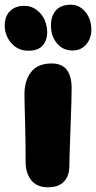

<svg xmlns="http://www.w3.org/2000/svg" viewBox="-47 -771 409 817"><path d="M261.2 -556.2Q220.7 -556.2 195.3 -586.7Q169.9 -617.2 169.9 -663.1Q169.9 -703.1 191.2 -727.1Q212.4 -751 254.9 -751Q282.2 -751 302.7 -733.9Q323.2 -716.8 332.5 -693.6Q341.8 -670.4 341.8 -646Q341.8 -607.9 320.1 -582Q298.3 -556.2 261.2 -556.2ZM73.2 -555.2Q29.3 -555.2 1.2 -587.6Q-26.9 -620.1 -26.9 -662.1Q-26.9 -701.2 -4.6 -723.6Q17.6 -746.1 56.2 -746.1Q87.4 -746.1 110.4 -727.8Q133.3 -709.5 143.6 -684.6Q153.8 -659.7 153.8 -633.8Q153.8 -599.1 134.5 -577.1Q115.2 -555.2 73.2 -555.2ZM157.2 25.9Q109.4 25.9 85.7 -4.4Q62 -34.7 62 -82Q62 -171.9 59.6 -255.6Q57.1 -339.4 57.1 -370.1Q57.1 -428.2 85.4 -464.6Q113.8 -501 172.9 -501Q256.3 -501 257.8 -398.9Q258.3 -365.2 253.2 -230Q248 -94.7 248 -63Q248 -22.9 225.3 1.5Q202.6 25.9 157.2 25.9Z"/></svg>

Font: Shantell Sans Bouncy
Style: Regular
Weight: 800
Designer: Stephen Nixon, Anya Danilova, Shantell Martin
Foundry: Arrow Type
Version: Version 1.006;[9816181b4]